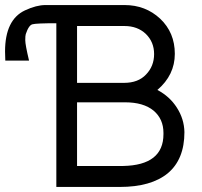

<svg xmlns="http://www.w3.org/2000/svg" viewBox="-72 -740 799 760"><path d="M233 -83V-335H423Q496 -335 536 -302Q575 -269 575 -214V-209Q575 -86 415 -83ZM421 -637Q472 -637 505 -606Q538 -574 538 -526Q538 -478 506 -445Q475 -412 419 -412H233V-637ZM421 -720H108Q72 -720 27 -699Q-52 -662 -52 -536Q-52 -519 -51 -500H43Q28 -563 28 -581Q28 -599 30 -605Q42 -641 57 -644Q72 -648 151 -648V0H402Q526 0 592 -54Q658 -109 658 -217Q657 -269 628 -314Q600 -358 551 -384Q620 -443 620 -527Q620 -611 562 -666Q504 -720 421 -720Z"/></svg>

Font: Sawarabi Gothic
Style: Regular
Weight: 400
Designer: mshio (mshio@users.sourceforge.jp)
Version: Version 20141215